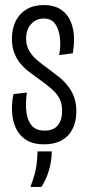

<svg xmlns="http://www.w3.org/2000/svg" viewBox="-20 -558 345 757"><path d="M154 11Q109 11 82 -7Q55 -25 42 -54Q29 -83 27.5 -118Q26 -153 33 -187L86 -193Q80 -151 84 -117Q88 -83 105 -63Q122 -43 156 -43Q191 -43 208 -64Q225 -85 225 -120Q225 -148 215 -168.5Q205 -189 184 -207Q163 -225 134 -246Q114 -260 95 -274.5Q76 -289 60.5 -307.5Q45 -326 36 -350Q27 -374 27 -405Q27 -445 42 -475Q57 -505 85 -521.5Q113 -538 153 -538Q199 -538 227.5 -515Q256 -492 266.5 -449.5Q277 -407 267 -348L213 -341Q220 -374 216.5 -407.5Q213 -441 198 -463Q183 -485 152 -485Q123 -485 103 -463.5Q83 -442 83 -406Q83 -378 95.5 -357Q108 -336 128.5 -319Q149 -302 173 -285Q193 -270 212.5 -254.5Q232 -239 247.5 -219.5Q263 -200 272 -175.5Q281 -151 281 -118Q281 -79 266 -49.5Q251 -20 223 -4.5Q195 11 154 11ZM100 179Q120 125 124 92.5Q128 60 128 39H184Q184 78 172 116.5Q160 155 143 179Z"/></svg>

Font: Bricolage Grotesque 72pt Condensed ExtraLight
Style: Regular
Weight: 250
Width: 3
Designer: Mathieu Triay
Foundry: Atelier Triay
Version: Version 1.001;gftools[0.9.33.dev8+g029e19f]